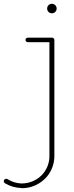

<svg xmlns="http://www.w3.org/2000/svg" viewBox="-60 -768 388 1010"><path d="M51 197C26 196 1 188 -21 174C-27 171 -34 173 -38 178C-42 184 -40 192 -34 196C-9 211 21 220 51 221C52 222 54 222 56 222C106 222 155 199 187 161C212 131 226 93 226 54V-558C226 -565 220 -570 213 -570H87C80 -570 74 -565 74 -558C74 -551 80 -546 87 -546H200V54C200 87 188 120 167 145C141 177 98 197 56 197C54 197 53 197 51 197ZM213 -748C199 -748 188 -737 188 -723C188 -709 199 -698 213 -698C227 -698 238 -709 238 -723C238 -737 227 -748 213 -748Z"/></svg>

Font: LS
Style: Light
Weight: 300
Designer: BSozoo
Foundry: BSozoo
Version: Version 001.000